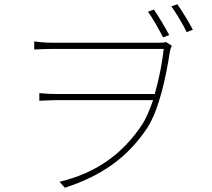

<svg xmlns="http://www.w3.org/2000/svg" viewBox="-20 -833 996 903"><path d="M776 -668C756 -706 725 -757 704 -788L676 -778C698 -747 728 -695 747 -657ZM228 -632C191 -632 156 -636 141 -638V-600C159 -601 190 -603 228 -603H750C744 -545 729 -465 708 -391H243C212 -391 189 -393 165 -395V-359C189 -360 212 -362 243 -362H700C684 -316 667 -275 647 -245C553 -104 427 -18 260 22L285 50C454 -5 576 -88 671 -229C728 -315 761 -472 779 -591C782 -605 786 -613 788 -618L761 -635C754 -633 745 -632 731 -632ZM786 -803C809 -771 838 -723 858 -682L887 -693C866 -733 836 -782 814 -813Z"/></svg>

Font: Kinto Sans Thin
Style: Regular
Weight: 100
Designer: Authors: Ryoko NISHIZUKA  (kana & ideographs); Paul D. Hunt (Latin, Greek & Cyrillic); Wenlong ZHANG  (bopomofo); Sandol
Foundry: Adobe Systems Incorporated, ookami Inc.
Version: Version 0.001